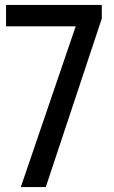

<svg xmlns="http://www.w3.org/2000/svg" viewBox="-20 -760 462 780"><path d="M4.5 -740H393.5V-684.5L166 0H64.5L287.5 -653H4.5Z"/></svg>

Font: Encode Sans Condensed Medium
Style: Regular
Weight: 500
Width: 3
Designer: Multiple Designers
Foundry: Impallari Type
Version: Version 2.000